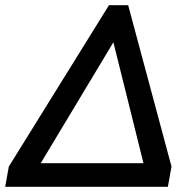

<svg xmlns="http://www.w3.org/2000/svg" viewBox="-30 -720 747 740"><path d="M4 -78 390 -700H464L631 -78L617 0H-10ZM523 -91 407 -557 127 -91Z"/></svg>

Font: K2D Medium
Style: Italic
Weight: 500
Italic angle: -10°
Designer: Katatrad Aksorn Co.,Ltd.
Foundry: Cadson Demak Co.,Ltd.
Version: Version 1.000; ttfautohint (v1.6)